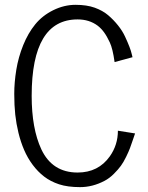

<svg xmlns="http://www.w3.org/2000/svg" viewBox="-20 -768 613 796"><path d="M498.5 -616.2Q521 -567.9 526.4 -543L529.3 -531.2V-530.8L455.1 -510.7Q447.3 -566.4 435.3 -592Q423.3 -617.7 411.4 -634Q399.4 -650.4 384.8 -661.6Q350.1 -687.5 301.8 -687.5Q111.3 -687.5 111.3 -370.6Q111.3 -234.9 151.4 -148.9Q196.8 -52.7 301.8 -52.7Q387.7 -52.7 435.5 -120.1Q468.8 -167.5 468.8 -226.1L540 -214.8Q538.1 -209.5 531 -188.5Q523.9 -167.5 519 -154.3Q514.2 -141.1 503.2 -118.4Q492.2 -95.7 481.2 -80.6Q470.2 -65.4 451.9 -47.1Q433.6 -28.8 413.1 -18.1Q363.8 7.8 312 7.8Q260.3 7.8 224.9 -3.9Q189.5 -15.6 163.1 -35.9Q136.7 -56.2 115.5 -84.7Q94.2 -113.3 80.1 -146.2Q65.9 -179.2 56.6 -217Q47.4 -254.9 43.2 -293Q39.1 -331.1 39.1 -378.7Q39.1 -426.3 47.6 -478.8Q56.2 -531.2 76.2 -580.8Q96.2 -630.4 126 -667Q155.8 -703.6 200.9 -725.8Q246.1 -748 293 -748Q339.8 -748 372.8 -736.1Q405.8 -724.1 428.2 -705.1Q450.7 -686 469.2 -662.8Q487.8 -639.6 498.5 -616.2Z"/></svg>

Font: News Cycle
Style: Regular
Weight: 500
Version: Version 0.5.2